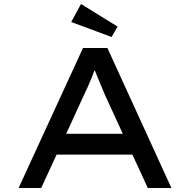

<svg xmlns="http://www.w3.org/2000/svg" viewBox="-20 -940 950 960"><path d="M568 -807 385 -920 336 -830 538 -755ZM186 0 263 -167H642L719 0H837L517 -700H395L73 0ZM398 -461C416 -498 436 -543 452 -587C453 -588 453 -589 453 -590C454 -589 454 -589 454 -588C472 -545 491 -497 505 -465L594 -271H311Z"/></svg>

Font: Lexend Peta
Style: Regular
Weight: 400
Designer: Bonnie Shaver-Troup, Thomas Jockin
Foundry: Lexend
Version: Version 1.007